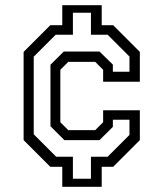

<svg xmlns="http://www.w3.org/2000/svg" viewBox="-20 -720 629 740"><path d="M220 0V-77H174L71 -180V-520L174 -623H220V-700H372V-623H416L519 -520V-405H377.5V-451L347 -481.5H243L212.5 -451V-249L243 -218.5H347L377.5 -249V-295H519V-180L416 -77H372V0ZM261 -31H330.5V-116H395L479 -200V-258.5H415V-231L363.5 -180H228L174.5 -233.5V-470.5L226 -521.5H363.5L415 -471V-443.5H479V-502L395 -586H330.5V-671H261V-586H194.5L110 -501.5V-202.5L196.5 -116H261Z"/></svg>

Font: Tourney Expanded
Style: Regular
Weight: 400
Width: 7
Designer: Tyler Finck
Foundry: Etcetera Type Co
Version: Version 1.010; ttfautohint (v1.8.3)